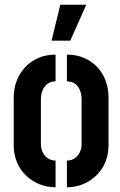

<svg xmlns="http://www.w3.org/2000/svg" viewBox="-20 -791 509 812"><path d="M198 -619 235 -771H345L277 -619ZM215 1Q178 1 145.5 -12.5Q113 -26 89 -49.5Q65 -73 51.5 -105.5Q38 -138 38 -175V-378Q38 -416 50.5 -449Q63 -482 86.5 -507Q110 -532 142.5 -546Q175 -560 215 -560V-447Q195 -447 181.5 -437Q168 -427 160.5 -410Q153 -393 153 -371V-182Q153 -164 160.5 -147.5Q168 -131 182.5 -121.5Q197 -112 215 -112ZM263 1V-112Q282 -112 296 -121.5Q310 -131 317.5 -147Q325 -163 325 -181V-371Q325 -392 318 -409.5Q311 -427 297 -437Q283 -447 263 -447V-560Q303 -560 335.5 -546Q368 -532 391.5 -507Q415 -482 427 -449Q439 -416 439 -378V-175Q439 -138 425.5 -105.5Q412 -73 388 -49.5Q364 -26 332 -12.5Q300 1 263 1Z"/></svg>

Font: Stick No Bills
Style: Bold
Weight: 700
Version: Version 2.000